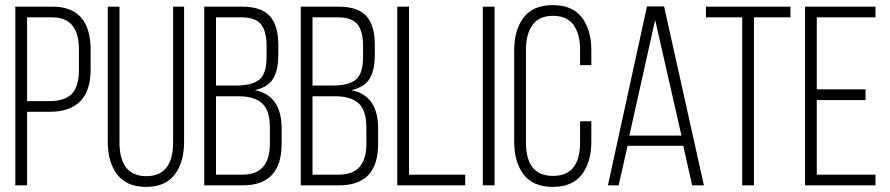

<svg xmlns="http://www.w3.org/2000/svg" viewBox="-20 -726 3484 752"><path d="M40 -700H185Q335 -700 335 -530V-454Q335 -288 173 -288H86V0H40ZM86 -330H173Q234 -330 261.5 -358.5Q289 -387 289 -451V-533Q289 -658 185 -658H86Z M448 -700V-169Q448 -36 553 -36Q658 -36 658 -169V-700H701V-171Q701 -91 664.5 -42.5Q628 6 552 6Q476 6 439 -42.5Q402 -91 402 -171V-700Z M780 -700H927Q1004 -700 1037 -663Q1070 -626 1070 -551V-511Q1070 -451 1049.5 -417.5Q1029 -384 978 -373Q1083 -352 1083 -223V-162Q1083 0 930 0H780ZM826 -391H904Q968 -391 996 -414.5Q1024 -438 1024 -502V-547Q1024 -604 1002 -631Q980 -658 926 -658H826ZM826 -42H930Q1037 -42 1037 -163V-226Q1037 -293 1007 -321Q977 -349 913 -349H826Z M1158 -700H1305Q1382 -700 1415 -663Q1448 -626 1448 -551V-511Q1448 -451 1427.5 -417.5Q1407 -384 1356 -373Q1461 -352 1461 -223V-162Q1461 0 1308 0H1158ZM1204 -391H1282Q1346 -391 1374 -414.5Q1402 -438 1402 -502V-547Q1402 -604 1380 -631Q1358 -658 1304 -658H1204ZM1204 -42H1308Q1415 -42 1415 -163V-226Q1415 -293 1385 -321Q1355 -349 1291 -349H1204Z M1802 0H1536V-700H1582V-42H1802Z M1871 -700H1917V0H1871Z M2296 -529V-471H2252V-532Q2252 -592 2226.5 -628Q2201 -664 2146 -664Q2091 -664 2065.5 -628Q2040 -592 2040 -532V-168Q2040 -37 2146 -37Q2252 -37 2252 -168V-251H2296V-171Q2296 -91 2259 -42.5Q2222 6 2145 6Q2068 6 2031 -42.5Q1994 -91 1994 -171V-529Q1994 -609 2031 -657.5Q2068 -706 2145 -706Q2222 -706 2259 -657.5Q2296 -609 2296 -529Z M2656 -155H2438L2403 0H2361L2514 -701H2581L2737 0H2691ZM2546 -648 2445 -195H2649Z M2933 0H2887V-658H2745V-700H3076V-658H2933Z M3179 -376H3370V-334H3179V-42H3409V0H3133V-700H3409V-658H3179Z"/></svg>

Font: TypoPRO Bebas Neue
Style: Regular
Weight: 400
Designer: Ryoichi Tsunekawa
Foundry: Ryoichi Tsunekawa
Version: Version 001.003